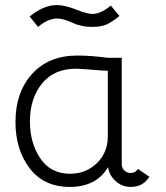

<svg xmlns="http://www.w3.org/2000/svg" viewBox="-20 -727 653 757"><path d="M130 -621 97 -662Q152 -707 204 -707Q235 -707 279.5 -689.5Q324 -672 344 -672Q377 -672 417 -705L451 -664Q421 -640 400 -630.5Q379 -621 342 -621Q300 -621 265 -637.5Q230 -654 205 -654Q170 -654 130 -621ZM524 -61 569 -30Q544 10 496 10Q462 10 436.5 -12.5Q411 -35 406 -68Q360 10 255 10Q153 10 97 -63.5Q41 -137 41 -246Q41 -363 106.5 -435.5Q172 -508 285 -508Q340 -508 405 -499H460V-80Q460 -64 470.5 -54.5Q481 -45 495 -45Q514 -45 524 -61ZM405 -188V-448Q390 -448 343.5 -452Q297 -456 279 -456Q193 -456 145.5 -397.5Q98 -339 98 -248Q98 -163 139 -102.5Q180 -42 256 -42Q302 -42 337.5 -64.5Q373 -87 391 -124Q405 -152 405 -188Z"/></svg>

Font: Bellota
Style: Regular
Weight: 400
Designer: Kemie Guaida
Foundry: Kemie Guaida
Version: Version 1.000;PS 002.000;hotconv 1.0.70;makeotf.lib2.5.58329